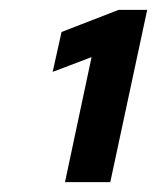

<svg xmlns="http://www.w3.org/2000/svg" viewBox="-20 -720 319 390"><path d="M112 -350 166 -604 87 -574 105 -655 221 -700H279L204 -350Z"/></svg>

Font: Red Hat Text VF
Style: Italic
Weight: 400
Italic angle: -12°
Designer: Pentagram, MCKL
Foundry: Pentagram, MCKL
Version: Version 1.023